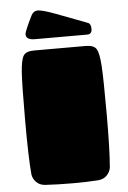

<svg xmlns="http://www.w3.org/2000/svg" viewBox="-60 -949 664 995"><g transform="rotate(-5 272.0 -451.0)"><path d="M138 -700H406Q448 -700 461.5 -679Q475 -658 479.5 -592.5Q484 -527 484 -338.5Q484 -150 476 -62Q473 -39 455.5 -21Q438 -3 409 -1Q352 3 277 3Q202 3 135 -1Q106 -3 88.5 -21Q71 -39 68 -62Q60 -150 60 -338.5Q60 -527 64.5 -592.5Q69 -658 82.5 -679Q96 -700 138 -700ZM419 -758H148Q101 -758 101 -787Q101 -802 141 -883Q153 -905 174 -905Q198 -905 265 -880Q332 -855 373.5 -839Q415 -823 429.5 -817.5Q444 -812 444 -785Q444 -758 419 -758Z"/></g></svg>

Font: Chango
Style: Regular
Weight: 400
Designer: Manuel Lupez
Foundry: Fontstage
Version: Version 1.001